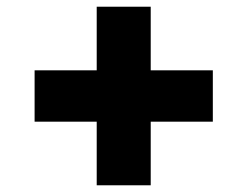

<svg xmlns="http://www.w3.org/2000/svg" viewBox="-20 -575 730 566"><path d="M265.1 -28.8V-555.2H424.3V-28.8ZM82 -216.3V-367.7H607.4V-216.3Z"/></svg>

Font: Inter 18pt Black
Style: Regular
Weight: 900
Designer: Rasmus Andersson
Foundry: rsms
Version: Version 4.001;git-66647c0bb